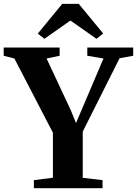

<svg xmlns="http://www.w3.org/2000/svg" viewBox="-38 -994 724 1014"><path d="M241.5 -55.5V-293L38 -685L-18.5 -699.5V-743H277V-699.5L208 -685L336.5 -410.5L363.5 -344L391.5 -410L508.5 -685L423 -699.5V-743H665.5V-699.5L593.5 -686.5L399 -299V-55L503.5 -42.5V0H141V-42.5ZM196.5 -789 161.5 -816.5 290.5 -973.5H378L507 -817L471.5 -789L334 -885.5Z"/></svg>

Font: Merriweather 72pt
Style: Bold
Weight: 700
Version: Version 2.100